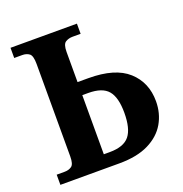

<svg xmlns="http://www.w3.org/2000/svg" viewBox="-128 -827 895 940"><g transform="rotate(-20 319.0 -357.0)"><path d="M28 0V-53H70Q91 -53 106 -63.5Q121 -74 121 -114V-596Q121 -639 106.5 -650Q92 -661 70 -661H28V-714H374V-661H332Q311 -661 295 -651Q279 -641 279 -601V-444H335Q474 -444 541 -383.5Q608 -323 608 -225Q608 -162 578.5 -111Q549 -60 488.5 -30Q428 0 335 0ZM279 -68H310Q383 -68 413 -105Q443 -142 443 -225Q443 -305 413 -340.5Q383 -376 310 -376H279Z"/></g></svg>

Font: Noto Serif
Style: Bold
Weight: 700
Designer: Monotype Design Team
Foundry: Monotype Imaging Inc.
Version: Version 2.014